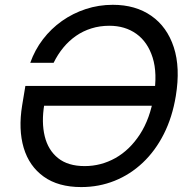

<svg xmlns="http://www.w3.org/2000/svg" viewBox="-20 -757 785 787"><path d="M313 9.8Q218.8 9.8 159.2 -33Q99.6 -75.7 77.1 -151.1Q54.7 -226.6 70.8 -325.2L84 -404.8H637.7L624 -323.7H133.3L161.6 -329.1Q149.4 -255.9 163.3 -198.7Q177.2 -141.6 218 -108.9Q258.8 -76.2 327.1 -76.2Q394 -76.2 452.9 -109.1Q511.7 -142.1 553.5 -206.3Q595.2 -270.5 610.4 -363.3Q626 -456.5 605.7 -520.8Q585.4 -585 539.1 -618.2Q492.7 -651.4 428.2 -651.4Q389.2 -651.4 354.7 -640.6Q320.3 -629.9 291.5 -609.9Q262.7 -589.8 239.7 -562Q216.8 -534.2 199.7 -499.5H104Q122.6 -552.2 156 -595.9Q189.5 -639.6 234.1 -671.1Q278.8 -702.6 331.8 -720Q384.8 -737.3 442.4 -737.3Q535.6 -737.3 600.3 -692.1Q665 -647 692.4 -563.2Q719.7 -479.5 700.7 -363.8Q686.5 -276.9 651.6 -207.8Q616.7 -138.7 565.2 -90.1Q513.7 -41.5 449.7 -15.9Q385.7 9.8 313 9.8Z"/></svg>

Font: Inter
Style: Italic
Weight: 400
Italic angle: -9.3988°
Designer: Rasmus Andersson
Foundry: rsms
Version: Version 4.001;git-66647c0bb